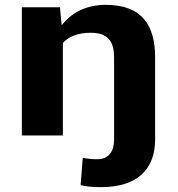

<svg xmlns="http://www.w3.org/2000/svg" viewBox="-20 -558 732 791"><path d="M354 -423C427 -423 450 -384 450 -322V17C450 63 431 98 380 98C358 98 339 96 321 92L312 205C341 211 362 213 396 213C544 213 619 141 619 17V-322C619 -451 567 -538 416 -538C329 -538 271 -501 234 -454L227 -528H70V0H239V-381C262 -407 301 -423 354 -423Z"/></svg>

Font: Asimov
Style: XWid
Weight: 500
Designer: Google
Version: Version 2.000980; 2014